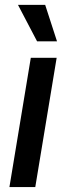

<svg xmlns="http://www.w3.org/2000/svg" viewBox="-20 -756 267 776"><path d="M18.1 0 104.5 -522.5H209L122.6 0ZM129.9 -588.9 52.7 -736.3H162.6L210.4 -588.9Z"/></svg>

Font: Inter 28pt Medium
Style: Italic
Weight: 500
Italic angle: -9.3988°
Designer: Rasmus Andersson
Foundry: rsms
Version: Version 4.001;git-66647c0bb